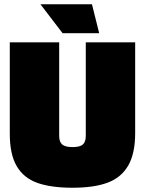

<svg xmlns="http://www.w3.org/2000/svg" viewBox="-20 -869 674 902"><path d="M26 -240V-670H258V-231Q258 -202 272.5 -190Q287 -178 321 -178Q355 -178 369 -190Q383 -202 383 -231V-670H615V-244Q615 -148 582.5 -91.5Q550 -35 486 -11Q422 13 321 13Q219 13 155 -10Q91 -33 58.5 -88.5Q26 -144 26 -240ZM170 -849H412L446 -713H274Z"/></svg>

Font: Cairo Black
Style: Regular
Weight: 900
Designer: Mohamed Gaber, Accademia di Belle Arti di Urbino and others
Foundry: Kief Type Foundry, Accademia di Belle Arti di Urbino and others
Version: Version 3.011